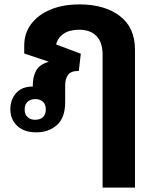

<svg xmlns="http://www.w3.org/2000/svg" viewBox="-20 -592 707 872"><path d="M446 260V-342Q446 -400 418 -428.5Q390 -457 340 -457Q295 -457 268.5 -438.5Q242 -420 235 -390L347 -348L338 -270Q302 -270 289 -252Q276 -234 276 -204V-128Q276 -58 239 -24.5Q202 9 145 9Q89 9 58 -20.5Q27 -50 27 -95Q27 -140 53.5 -169.5Q80 -199 128 -199H129V-205Q129 -243 144 -271Q159 -299 200 -311L201 -312L90 -349V-385Q90 -441 121.5 -483Q153 -525 209.5 -548.5Q266 -572 341 -572Q455 -572 524 -519.5Q593 -467 593 -367V260ZM140 -48Q162 -48 175 -60Q188 -72 188 -95Q188 -118 175 -130Q162 -142 140 -142Q119 -142 105.5 -130Q92 -118 92 -95Q92 -72 105.5 -60Q119 -48 140 -48Z"/></svg>

Font: Noto Sans Thai Looped
Style: Bold
Weight: 700
Designer: Sasikarn Vongin, Ben Mitchell
Foundry: The Fontpad Ltd
Version: Version 1.001; ttfautohint (v1.8.4.7-5d5b)